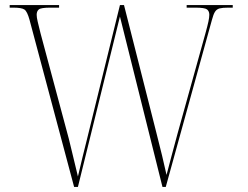

<svg xmlns="http://www.w3.org/2000/svg" viewBox="-20 -734 972 754"><path d="M96 -656Q87 -689 76 -696.5Q65 -704 32 -704H18V-714H212V-704H178Q141 -704 132.5 -697Q124 -690 124 -676Q124 -666 128 -649Q132 -632 139 -604L250 -190Q258 -157 263.5 -134.5Q269 -112 274 -91Q279 -70 286 -41Q296 -83 304 -116.5Q312 -150 322 -189L451 -714H467L594 -213Q607 -162 616.5 -123Q626 -84 634 -47Q643 -83 654 -123Q665 -163 678 -212L787 -604Q795 -633 798.5 -649.5Q802 -666 802 -676Q802 -690 793 -697Q784 -704 747 -704H713V-714H894V-704H877Q854 -704 842.5 -701Q831 -698 824.5 -688Q818 -678 812 -655L631 0H618L451 -669L286 0H271Z"/></svg>

Font: Noto Serif Display SemiCondensed Thin
Style: Regular
Weight: 100
Width: 4
Designer: Monotype Design Team
Foundry: Monotype Imaging Inc.
Version: Version 2.009